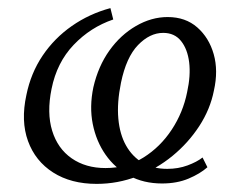

<svg xmlns="http://www.w3.org/2000/svg" viewBox="-20 -445 585 473"><path d="M218 8Q155 8 111 -20Q67 -48 49 -97.5Q31 -147 45 -211Q56 -265 85 -308Q114 -351 157 -381Q200 -411 252 -425L259 -397Q203 -378 161.5 -334.5Q120 -291 107 -226Q95 -167 108.5 -123Q122 -79 156.5 -55Q191 -31 240 -31Q292 -31 333.5 -57Q375 -83 403 -125.5Q431 -168 441 -218Q450 -259 446 -291.5Q442 -324 426 -344Q410 -364 382 -364Q349 -364 320 -334Q291 -304 278 -241Q268 -192 271.5 -153Q275 -114 290.5 -86.5Q306 -59 331.5 -44Q357 -29 392 -29Q419 -29 442 -37.5Q465 -46 479 -57L491 -33Q473 -17 444.5 -5Q416 7 379 7Q334 7 298.5 -12Q263 -31 240 -64Q217 -97 208.5 -139.5Q200 -182 210 -230Q222 -282 249.5 -320.5Q277 -359 315 -381Q353 -403 393 -403Q437 -403 466 -377.5Q495 -352 506.5 -311.5Q518 -271 507 -222Q498 -176 471 -134.5Q444 -93 405 -61Q366 -29 318 -10.5Q270 8 218 8Z"/></svg>

Font: Ysabeau Infant
Style: Italic
Weight: 400
Italic angle: -12°
Designer: Christian Thalmann (Catharsis Fonts)
Version: Version 2.001;gftools[0.9.30]; featfreeze: ss01,ss02,lnum